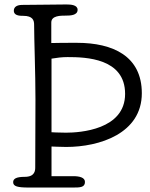

<svg xmlns="http://www.w3.org/2000/svg" viewBox="-20 -841 673 861"><path d="M91 -48C52 -48 39 -39 39 -24C39 -5 59 0 110 0H306C338 0 361 0 361 -25C361 -45 337 -51 308 -51H211V-184C211 -184 254 -182 277 -182C426 -182 616 -242 616 -423C616 -589 487 -649 325 -649C276 -649 242 -649 210 -648V-740C210 -771 251 -771 276 -771C295 -771 328 -772 328 -797C328 -819 298 -821 278 -821C245 -821 126 -819 80 -819C56 -819 42 -810 42 -793C42 -780 51 -770 80 -770H84C127 -770 133 -750 133 -730C133 -664 139 -515 139 -395C139 -242 138 -241 138 -92C138 -78 138 -48 91 -48ZM283 -585C365 -585 541 -580 541 -420C541 -259 338 -246 276 -246C242 -246 211 -248 211 -248V-578C234 -582 258 -585 283 -585Z"/></svg>

Font: Life Savers
Style: Bold
Weight: 700
Designer: Pablo Impallari, Rodrigo Fuenzalida, Brenda Gallo
Foundry: Pablo Impallari, Rodrigo Fuenzalida, Brenda Gallo
Version: Version 3.000